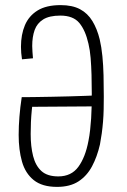

<svg xmlns="http://www.w3.org/2000/svg" viewBox="-20 -720 495 751"><path d="M203 11Q145 11 112 -15.5Q79 -42 66 -88Q53 -134 53 -192Q53 -226 56 -263.5Q59 -301 65 -340L110 -339Q107 -315 104.5 -290.5Q102 -266 101 -242.5Q100 -219 100 -196Q100 -147 109.5 -109.5Q119 -72 142 -51Q165 -30 208 -30Q259 -30 286.5 -67.5Q314 -105 326 -169Q330 -189 332.5 -211.5Q335 -234 336.5 -257Q338 -280 338.5 -304.5Q339 -329 339 -354Q339 -392 338 -427Q337 -462 334.5 -493Q332 -524 326 -549Q314 -602 290 -630.5Q266 -659 216 -659Q173 -659 149 -644Q125 -629 115.5 -602.5Q106 -576 106 -540Q106 -529 107 -517Q108 -505 109 -492L66 -488Q64 -501 63 -513Q62 -525 62 -537Q62 -585 77.5 -621.5Q93 -658 127 -679Q161 -700 217 -700Q263 -700 293 -684Q323 -668 341.5 -637.5Q360 -607 370 -566Q377 -536 380.5 -500.5Q384 -465 385 -425Q386 -385 386 -342Q386 -318 385.5 -293Q385 -268 383 -244Q381 -220 378 -198Q375 -176 371 -155Q360 -107 340 -69.5Q320 -32 287 -10.5Q254 11 203 11ZM71 -302 65 -340Q65 -340 80.5 -340Q96 -340 123 -340.5Q150 -341 182.5 -341.5Q215 -342 248.5 -343Q282 -344 312 -345Q342 -346 362 -347L363 -304Z"/></svg>

Font: Truculenta ExtraLight
Style: Regular
Weight: 250
Version: Version 1.002